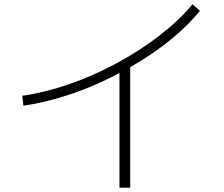

<svg xmlns="http://www.w3.org/2000/svg" viewBox="-20 -809 1040 892"><path d="M83 -364Q189 -379 301.5 -418Q414 -457 521.5 -515Q629 -573 720 -643Q811 -713 874 -789L909 -759Q857 -695 786 -635.5Q715 -576 630.5 -524Q546 -472 455 -430Q364 -388 271 -359.5Q178 -331 89 -318ZM535 63V-508H585V63Z"/></svg>

Font: M PLUS 1 Thin Light
Style: Regular
Weight: 300
Version: Version 1.001